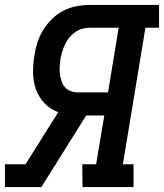

<svg xmlns="http://www.w3.org/2000/svg" viewBox="-26 -755 662 775"><path d="M-6 0V-92H77L209 -302Q177 -314 154 -338Q131 -362 119.5 -393.5Q108 -425 107.5 -460.5Q107 -496 113 -532Q117 -558 125.5 -584.5Q134 -611 149 -635Q164 -659 184.5 -679Q205 -699 230.5 -712Q256 -725 283 -730Q310 -735 336 -735H616V-643H561L470 -92H513V0H307L306 -92H362L395 -289H322L141 0ZM410 -382 453 -643H336Q321 -643 306 -639Q291 -635 277.5 -625.5Q264 -616 253.5 -603Q243 -590 236.5 -576Q230 -562 225.5 -547Q221 -532 218 -517Q216 -502 215 -486.5Q214 -471 216 -456Q218 -441 222.5 -427Q227 -413 236.5 -402.5Q246 -392 260 -387Q274 -382 289 -382Z"/></svg>

Font: Iosevka Etoile Semibold
Style: Italic
Weight: 600
Italic angle: -9°
Designer: Belleve Invis
Foundry: Belleve Invis
Version: Version 22.1.2; ttfautohint (v1.8.4)